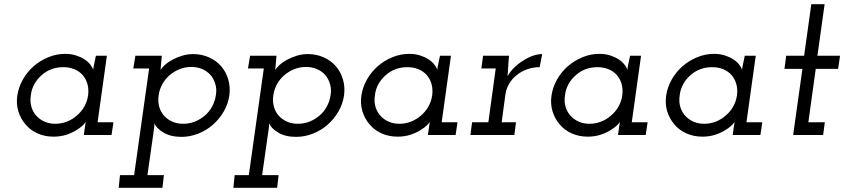

<svg xmlns="http://www.w3.org/2000/svg" viewBox="-20 -639 3997 909"><path d="M62 -187Q68 -227 88.5 -263Q109 -299 139.5 -325.5Q170 -352 208.5 -368Q247 -384 289 -384Q317 -384 340 -376.5Q363 -369 380 -358Q398 -346 408.5 -332Q419 -318 421 -308Q423 -325 427 -341.5Q431 -358 434 -375H486L442 -60H517L508 0H377L381 -30Q382 -39 383.5 -46.5Q385 -54 386 -62Q382 -55 371.5 -45Q361 -35 345 -25Q324 -11 295.5 -1.5Q267 8 234 8Q192 8 157.5 -7.5Q123 -23 101 -50Q78 -76 67 -111.5Q56 -147 62 -187ZM126 -188Q121 -157 129.5 -130.5Q138 -104 157 -86Q172 -71 193.5 -62Q215 -53 242 -53Q271 -53 297.5 -63.5Q324 -74 345 -93Q366 -111 379.5 -135Q393 -159 397 -187Q401 -216 394 -241Q387 -266 371 -284Q355 -302 331.5 -311.5Q308 -321 280 -321Q250 -321 224 -311.5Q198 -302 177 -283Q156 -265 142.5 -240.5Q129 -216 126 -188Z M548 190H615L686 -315H611L621 -375H746Q744 -358 743 -341Q742 -324 740 -307Q745 -317 759.5 -330.5Q774 -344 795 -355.5Q816 -367 841.5 -375Q867 -383 894 -383Q935 -383 969.5 -367.5Q1004 -352 1027 -325.5Q1050 -299 1060.5 -263.5Q1071 -228 1066 -188Q1060 -147 1039.5 -111.5Q1019 -76 988.5 -49Q958 -22 919 -6.5Q880 9 839 9Q787 9 753 -12Q719 -33 710 -57Q711 -49 710.5 -40.5Q710 -32 708 -21L678 190H756L749 250H542ZM1002 -188Q1007 -216 999.5 -241Q992 -266 977 -283.5Q962 -301 938.5 -311.5Q915 -322 886 -322Q856 -322 830 -311.5Q804 -301 783 -283Q762 -265 748.5 -240.5Q735 -216 731 -188Q727 -160 733.5 -135Q740 -110 756 -92Q772 -74 795 -63.5Q818 -53 847 -53Q877 -53 903 -63.5Q929 -74 950 -92Q971 -110 984.5 -135Q998 -160 1002 -188Z M1091 190H1158L1229 -315H1154L1164 -375H1289Q1287 -358 1286 -341Q1285 -324 1283 -307Q1288 -317 1302.5 -330.5Q1317 -344 1338 -355.5Q1359 -367 1384.5 -375Q1410 -383 1437 -383Q1478 -383 1512.5 -367.5Q1547 -352 1570 -325.5Q1593 -299 1603.5 -263.5Q1614 -228 1609 -188Q1603 -147 1582.5 -111.5Q1562 -76 1531.5 -49Q1501 -22 1462 -6.5Q1423 9 1382 9Q1330 9 1296 -12Q1262 -33 1253 -57Q1254 -49 1253.5 -40.5Q1253 -32 1251 -21L1221 190H1299L1292 250H1085ZM1545 -188Q1550 -216 1542.5 -241Q1535 -266 1520 -283.5Q1505 -301 1481.5 -311.5Q1458 -322 1429 -322Q1399 -322 1373 -311.5Q1347 -301 1326 -283Q1305 -265 1291.5 -240.5Q1278 -216 1274 -188Q1270 -160 1276.5 -135Q1283 -110 1299 -92Q1315 -74 1338 -63.5Q1361 -53 1390 -53Q1420 -53 1446 -63.5Q1472 -74 1493 -92Q1514 -110 1527.5 -135Q1541 -160 1545 -188Z M1691 -187Q1697 -227 1717.5 -263Q1738 -299 1768.5 -325.5Q1799 -352 1837.5 -368Q1876 -384 1918 -384Q1946 -384 1969 -376.5Q1992 -369 2009 -358Q2027 -346 2037.5 -332Q2048 -318 2050 -308Q2052 -325 2056 -341.5Q2060 -358 2063 -375H2115L2071 -60H2146L2137 0H2006L2010 -30Q2011 -39 2012.5 -46.5Q2014 -54 2015 -62Q2011 -55 2000.5 -45Q1990 -35 1974 -25Q1953 -11 1924.5 -1.5Q1896 8 1863 8Q1821 8 1786.5 -7.5Q1752 -23 1730 -50Q1707 -76 1696 -111.5Q1685 -147 1691 -187ZM1755 -188Q1750 -157 1758.5 -130.5Q1767 -104 1786 -86Q1801 -71 1822.5 -62Q1844 -53 1871 -53Q1900 -53 1926.5 -63.5Q1953 -74 1974 -93Q1995 -111 2008.5 -135Q2022 -159 2026 -187Q2030 -216 2023 -241Q2016 -266 2000 -284Q1984 -302 1960.5 -311.5Q1937 -321 1909 -321Q1879 -321 1853 -311.5Q1827 -302 1806 -283Q1785 -265 1771.5 -240.5Q1758 -216 1755 -188Z M2215 -60H2292L2327 -315H2259L2267 -375H2390L2388 -353Q2386 -332 2385.5 -315.5Q2385 -299 2383 -278Q2397 -303 2418 -322.5Q2439 -342 2462 -355Q2484 -369 2506 -376Q2528 -383 2547 -383L2535 -321Q2504 -321 2476 -311Q2448 -301 2427 -284Q2405 -267 2391 -243.5Q2377 -220 2373 -193L2355 -60H2423L2415 0H2207Z M2591 -187Q2597 -227 2617.5 -263Q2638 -299 2668.5 -325.5Q2699 -352 2737.5 -368Q2776 -384 2818 -384Q2846 -384 2869 -376.5Q2892 -369 2909 -358Q2927 -346 2937.5 -332Q2948 -318 2950 -308Q2952 -325 2956 -341.5Q2960 -358 2963 -375H3015L2971 -60H3046L3037 0H2906L2910 -30Q2911 -39 2912.5 -46.5Q2914 -54 2915 -62Q2911 -55 2900.5 -45Q2890 -35 2874 -25Q2853 -11 2824.5 -1.5Q2796 8 2763 8Q2721 8 2686.5 -7.5Q2652 -23 2630 -50Q2607 -76 2596 -111.5Q2585 -147 2591 -187ZM2655 -188Q2650 -157 2658.5 -130.5Q2667 -104 2686 -86Q2701 -71 2722.5 -62Q2744 -53 2771 -53Q2800 -53 2826.5 -63.5Q2853 -74 2874 -93Q2895 -111 2908.5 -135Q2922 -159 2926 -187Q2930 -216 2923 -241Q2916 -266 2900 -284Q2884 -302 2860.5 -311.5Q2837 -321 2809 -321Q2779 -321 2753 -311.5Q2727 -302 2706 -283Q2685 -265 2671.5 -240.5Q2658 -216 2655 -188Z M3134 -187Q3140 -227 3160.5 -263Q3181 -299 3211.5 -325.5Q3242 -352 3280.5 -368Q3319 -384 3361 -384Q3389 -384 3412 -376.5Q3435 -369 3452 -358Q3470 -346 3480.5 -332Q3491 -318 3493 -308Q3495 -325 3499 -341.5Q3503 -358 3506 -375H3558L3514 -60H3589L3580 0H3449L3453 -30Q3454 -39 3455.5 -46.5Q3457 -54 3458 -62Q3454 -55 3443.5 -45Q3433 -35 3417 -25Q3396 -11 3367.5 -1.5Q3339 8 3306 8Q3264 8 3229.5 -7.5Q3195 -23 3173 -50Q3150 -76 3139 -111.5Q3128 -147 3134 -187ZM3198 -188Q3193 -157 3201.5 -130.5Q3210 -104 3229 -86Q3244 -71 3265.5 -62Q3287 -53 3314 -53Q3343 -53 3369.5 -63.5Q3396 -74 3417 -93Q3438 -111 3451.5 -135Q3465 -159 3469 -187Q3473 -216 3466 -241Q3459 -266 3443 -284Q3427 -302 3403.5 -311.5Q3380 -321 3352 -321Q3322 -321 3296 -311.5Q3270 -302 3249 -283Q3228 -265 3214.5 -240.5Q3201 -216 3198 -188Z M3821 -619H3884L3850 -375H3957L3948 -313H3842L3807 -60H3885L3877 0H3735L3779 -313H3694L3702 -375H3787Z"/></svg>

Font: Josefin Slab SemiBold
Style: Italic
Weight: 600
Italic angle: -12°
Designer: Santiago Orozco
Foundry: Typemade
Version: Version 2.000